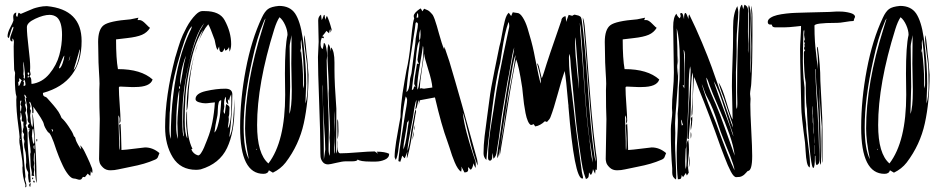

<svg xmlns="http://www.w3.org/2000/svg" viewBox="-20 -736 3981 814"><path d="M68 -677Q76 -680 95 -688.5Q114 -697 122.5 -700Q131 -703 146.5 -706.5Q162 -710 179 -710Q326 -696 326 -562Q326 -387 162 -342Q162 -333 164.5 -330Q167 -327 172 -325.5Q177 -324 180 -320Q183 -317 193 -305.5Q203 -294 206.5 -290Q210 -286 217.5 -276.5Q225 -267 228 -262Q231 -257 235 -249.5Q239 -242 241 -236Q254 -225 270.5 -200.5Q287 -176 290 -167Q293 -157 296 -156Q299 -155 302 -141Q303 -137 311 -122.5Q319 -108 324 -103Q324 -105 322.5 -111Q321 -117 320 -120Q323 -118 328.5 -110.5Q334 -103 339 -92.5Q344 -82 350 -69.5Q356 -57 360 -47.5Q364 -38 367 -30L370 -23Q372 -15 372 -11Q372 -10 371.5 -6.5Q371 -3 371 -2Q367 -5 365 -11Q364 -7 364 -1Q364 5 363 9Q360 8 356.5 4.5Q353 1 352 0L340 15Q339 15 337 14.5Q335 14 334 14Q330 14 327.5 20Q325 26 317 26Q313 26 306 23.5Q299 21 294 21Q283 21 270 5Q257 -11 246 -34.5Q235 -58 229 -73.5Q223 -89 219 -100Q195 -175 184 -175Q168 -197 165.5 -211Q163 -225 121 -284Q121 -281 121.5 -274.5Q122 -268 122 -265Q122 -259 121 -256H117Q117 -288 107 -305Q106 -304 104 -301Q109 -293 109 -285Q109 -284 108 -281Q107 -278 107 -276Q107 -274 109 -271Q111 -268 111 -266Q111 -264 108 -249V-244Q109 -240 109.5 -232Q110 -224 111 -217Q112 -210 114 -204.5Q116 -199 118 -198Q119 -203 119 -212Q119 -219 118 -233Q117 -247 117 -254Q121 -255 127.5 -157Q134 -59 134 -30Q134 -2 136 40Q127 21 127 -60V-90Q123 -86 123 -57Q123 -56 125 -44Q125 -41 124 -35.5Q123 -30 123 -28Q123 -26 124 -22Q125 -18 125 -16Q125 -13 124 -7Q123 -1 123 2Q123 4 125 10Q118 10 114 9Q114 7 114.5 3Q115 -1 115 -3Q115 -7 112.5 -18.5Q110 -30 110 -34Q109 -59 108 -83Q108 -85 110 -91Q110 -104 105.5 -132Q101 -160 101 -173Q101 -175 105 -183L100 -188H109Q108 -189 104.5 -191Q101 -193 99.5 -195Q98 -197 98 -200Q98 -207 106 -213Q100 -213 97 -228Q98 -231 98 -236Q98 -242 96 -252Q94 -262 94 -268Q94 -270 94.5 -275Q95 -280 95 -283L88 -323Q89 -322 90.5 -321Q92 -320 93 -320Q89 -333 84 -335Q83 -334 83 -333Q83 -331 84.5 -327.5Q86 -324 86 -323Q86 -322 85.5 -320Q85 -318 85 -317Q85 -314 87 -308Q89 -302 89 -300Q89 -296 86 -292Q91 -275 91 -271Q91 -266 87 -258Q93 -238 93 -212L89 -204Q97 -195 97 -160Q97 -112 103 -57.5Q109 -3 110 36Q108 38 103 38Q99 18 99 7Q99 1 100 -2Q100 -6 95 -14Q90 -22 90 -38Q90 -40 90.5 -42Q91 -44 91 -46Q91 -85 86.5 -98Q82 -111 82 -125Q82 -127 83 -131Q84 -135 84 -138L82 -144Q80 -150 80 -153Q80 -157 82 -167Q80 -170 76 -178Q79 -196 80 -197Q79 -201 79 -208Q79 -216 80 -220Q72 -220 72 -225Q72 -227 72.5 -231Q73 -235 73 -237Q73 -241 71 -249Q69 -257 69 -258L67 -259V-249Q67 -239 65 -234Q68 -225 69.5 -210.5Q71 -196 72 -186V-175Q72 -173 71.5 -170Q71 -167 71 -166Q71 -155 74.5 -131.5Q78 -108 78 -97Q82 -57 83.5 -35Q85 -13 88 13Q88 15 87 18.5Q86 22 86 23Q86 26 89 34.5Q92 43 92 52Q92 58 87 58Q87 57 87.5 53.5Q88 50 88 48Q75 13 75 -26Q75 -27 75.5 -29Q76 -31 76 -32Q76 -51 71 -78Q66 -105 66 -107Q66 -113 64 -121Q62 -129 62 -143Q62 -151 63 -156Q62 -171 57.5 -204Q53 -237 51 -263Q49 -289 49 -313Q49 -321 50 -326Q43 -345 43 -409Q43 -412 43.5 -417.5Q44 -423 44 -426Q44 -429 42 -434Q40 -439 40 -442Q38 -506 38 -539Q38 -543 38.5 -549Q39 -555 39 -558Q39 -569 32 -573Q32 -572 32.5 -568Q33 -564 33 -563Q33 -561 32 -560Q23 -561 23 -572Q23 -580 30 -597Q37 -614 37 -622H34Q29 -616 18 -576L16 -575Q12 -578 12 -582Q12 -598 23.5 -619.5Q35 -641 37 -649Q37 -652 36.5 -657.5Q36 -663 36 -665Q36 -680 49 -683Q49 -682 48.5 -678Q48 -674 48 -673Q48 -665 54 -665Q57 -682 60 -682ZM243 -588Q243 -644 221 -663Q208 -673 190 -673Q165 -673 129.5 -656.5Q94 -640 94 -621Q94 -592 101 -535Q108 -478 108 -452Q108 -441 107 -436Q107 -434 108.5 -428.5Q110 -423 110 -421Q110 -420 105 -410Q109 -410 111 -405Q113 -400 113 -391Q113 -382 114 -380Q159 -386 189.5 -423Q220 -460 231.5 -502.5Q243 -545 243 -588ZM319 -526 317 -525Q313 -508 304 -478.5Q295 -449 292 -439Q302 -448 310 -475.5Q318 -503 319 -526ZM271 -477Q276 -484 278 -500Q277 -499 271 -477ZM253 -500Q250 -499 244.5 -486Q239 -473 234 -460L230 -448Q231 -447 231 -446Q238 -447 245 -466.5Q252 -486 253 -500ZM86 -413Q86 -424 83.5 -444Q81 -464 81 -475Q79 -470 79 -459Q79 -455 79.5 -447Q80 -439 80 -435Q80 -432 79.5 -427.5Q79 -423 79 -421Q79 -419 80 -417Q81 -415 81 -414Q81 -412 80.5 -410Q80 -408 80 -407Q80 -404 85 -402Q85 -403 85.5 -407Q86 -411 86 -413ZM98 -429Q98 -428 98 -426L97 -425Q97 -421 100 -418Q104 -419 104 -424Q104 -429 98 -429ZM100 -416Q100 -415 99 -415Q97 -411 97 -410Q97 -407 99 -407Q102 -407 102 -412Q102 -416 100 -416ZM73 -395Q71 -396 67.5 -399.5Q64 -403 61 -404Q62 -400 62 -393Q61 -392 59.5 -390Q58 -388 57 -387Q57 -384 58 -378.5Q59 -373 59 -371Q64 -374 67 -384.5Q70 -395 73 -395ZM88 -376Q88 -394 81 -400Q81 -392 78 -388Q81 -388 82 -387Q81 -384 80.5 -378.5Q80 -373 80 -371Q88 -373 88 -376ZM71 -309H66Q65 -301 65 -286Q65 -270 67 -263L69 -264Q69 -270 71 -284Q67 -292 67 -294Q67 -296 69 -301.5Q71 -307 71 -309ZM126 -145Q126 -155 121 -190Q118 -190 117 -183Q116 -176 116 -168Q116 -160 115 -159Q116 -157 117.5 -144Q119 -131 123 -126Q126 -128 126 -145ZM205 -182Q205 -184 204 -185.5Q203 -187 201 -188Q199 -189 198 -189Q199 -187 201 -182.5Q203 -178 204 -176V-178Q205 -181 205 -182ZM67 -147 65 -146 67 -143 69 -146ZM134 -142Q134 -147 137 -147Q138 -146 138 -142Q138 -141 137.5 -139Q137 -137 137 -136Q134 -136 134 -142ZM126 -104V-120Q122 -120 122 -112Q122 -111 123 -109Q123 -104 126 -104ZM119 16Q121 16 121 19Q121 24 118 24Q116 24 116 21Q116 18 119 16ZM121 33Q121 30 123 30Q127 30 127 35Q127 36 126 38Q121 38 121 33ZM104 49Q104 43 110 40Q110 47 108 57Q104 53 104 49Z M533 -654Q565 -660 567 -661Q565 -657 563 -651H572Q582 -651 598 -634.5Q614 -618 616 -618Q604 -598 582 -588.5Q560 -579 518.5 -574.5Q477 -570 472 -569Q472 -487 480 -443Q578 -443 627 -399Q617 -367 552 -367H535Q527 -367 512 -368Q497 -369 490 -369Q484 -369 484 -364Q484 -339 487.5 -292Q491 -245 491 -223Q491 -219 486 -211Q486 -215 486.5 -221Q487 -227 487 -230Q487 -240 482 -247V-237Q482 -222 483.5 -187.5Q485 -153 485 -137V-117Q485 -105 486 -99Q488 -106 488 -120V-149Q488 -158 486.5 -178Q485 -198 485 -207Q488 -208 491 -211Q493 -193 495 -100Q514 -101 548.5 -105.5Q583 -110 595 -111Q628 -111 656 -87Q655 -84 653.5 -80.5Q652 -77 651.5 -75.5Q651 -74 650 -71.5Q649 -69 648.5 -68Q648 -67 646.5 -65.5Q645 -64 644 -63Q643 -62 641 -61Q639 -60 637 -59Q614 -49 590 -42Q566 -35 532.5 -28.5Q499 -22 482 -18Q465 -14 448 -14Q429 -14 417 -25.5Q405 -37 402.5 -46.5Q400 -56 400 -62Q400 -63 403 -231Q401 -272 401 -353Q401 -358 401.5 -367Q402 -376 402 -381Q402 -395 399.5 -434Q397 -473 397 -505Q397 -516 396.5 -533.5Q396 -551 396 -558Q396 -611 419.5 -629Q443 -647 533 -654Z M836 -689H848Q911 -689 932 -651Q960 -600 960 -549Q960 -530 953 -517Q951 -531 951 -537Q948 -527 936 -521Q934 -524 932 -532Q926 -515 919 -515Q916 -515 913.5 -518Q911 -521 910.5 -524.5Q910 -528 909.5 -533Q909 -538 909 -539L902 -524Q897 -532 894 -547.5Q891 -563 890 -567Q871 -620 863 -633Q838 -604 820 -554Q810 -522 805 -507Q787 -438 780 -352Q780 -347 778.5 -322Q777 -297 775.5 -283.5Q774 -270 771 -266Q771 -386 805 -507Q811 -532 820 -554Q830 -584 841 -610Q808 -561 789 -472.5Q770 -384 766.5 -329.5Q763 -275 763 -227Q763 -168 774 -149V-153Q774 -163 771.5 -183Q769 -203 769 -214Q769 -220 769.5 -232Q770 -244 770 -250Q770 -260 773 -266V-233Q773 -151 796 -105Q795 -105 791 -103Q799 -83 820 -77Q823 -77 826.5 -80Q830 -83 833 -88Q836 -93 839 -98Q842 -103 845 -110.5Q848 -118 850 -123Q852 -128 855.5 -136.5Q859 -145 860 -148Q885 -210 891 -302Q886 -302 872 -300Q858 -298 851 -298Q838 -298 823.5 -302.5Q809 -307 809 -316Q809 -340 853 -350Q897 -360 935 -360Q965 -360 965 -336Q965 -253 952 -154Q957 -163 961 -177.5Q965 -192 967 -212Q969 -232 970 -246Q971 -260 972.5 -285Q974 -310 974 -318V-277Q974 -175 942.5 -108.5Q911 -42 831 -18Q819 -16 812 -16Q745 -16 712.5 -69Q680 -122 680 -197Q680 -328 723 -493L725 -499Q737 -540 745 -563Q753 -586 770.5 -619Q788 -652 810 -674Q824 -688 836 -689ZM824 -598Q827 -606 835 -619Q843 -632 846 -638Q808 -594 780 -462L777 -449Q753 -343 753 -242V-231Q753 -158 760 -158Q756 -185 756 -220Q756 -442 824 -598ZM785 -602Q791 -612 794 -625Q776 -611 752 -532L751 -531Q751 -530 751 -529L749 -523Q739 -490 732 -464.5Q725 -439 720 -416.5Q715 -394 712.5 -381.5Q710 -369 707.5 -350.5Q705 -332 704.5 -326.5Q704 -321 702.5 -299.5Q701 -278 701 -272Q699 -260 699 -236Q699 -229 698.5 -214.5Q698 -200 698 -193Q698 -164 704 -147Q704 -254 715 -337Q734 -494 785 -602ZM760 -465Q768 -496 768 -500Q743 -433 743 -374Q748 -390 753 -423Q758 -456 760 -465ZM742 -372Q739 -368 739 -365Q739 -362 741 -358Q743 -360 743 -365Q743 -370 742 -372ZM740 -349V-355Q727 -303 727 -199Q727 -169 734 -147V-154Q734 -164 733 -184Q732 -204 732 -214Q732 -236 736 -281Q740 -326 740 -349ZM961 -300Q961 -324 960 -336Q952 -320 952 -309L946 -316Q946 -308 948 -294Q938 -300 938 -311V-326Q930 -318 930 -296Q930 -294 930.5 -290.5Q931 -287 931 -285Q931 -281 929.5 -274.5Q928 -268 928 -265Q928 -258 933 -253Q934 -259 935.5 -273Q937 -287 939 -295Q953 -287 953 -280Q953 -276 952.5 -269Q952 -262 952 -259V-255Q952 -248 949 -240Q950 -237 950 -229Q950 -223 948 -210.5Q946 -198 946 -192Q961 -213 961 -300ZM889 -174Q897 -181 903 -201.5Q909 -222 911.5 -239.5Q914 -257 916 -282.5Q918 -308 918 -311Q910 -311 907 -300.5Q904 -290 903.5 -272Q903 -254 902 -248Q892 -201 889 -174Z M1090 -661Q1102 -687 1116 -697.5Q1130 -708 1163 -711Q1209 -711 1231 -679Q1253 -646 1263 -577Q1263 -573 1264.5 -566Q1266 -559 1266 -556Q1278 -458 1278 -381Q1278 -368 1276.5 -341.5Q1275 -315 1275 -302V-297Q1284 -325 1284 -375Q1284 -386 1283.5 -407Q1283 -428 1283 -437Q1283 -459 1276 -506.5Q1269 -554 1269 -578Q1269 -584 1270 -587Q1274 -572 1276.5 -543Q1279 -514 1280 -506Q1283 -489 1285 -457.5Q1287 -426 1288 -419Q1288 -305 1268 -213.5Q1248 -122 1191 -47Q1170 -20 1137 -4L1120 -14Q1116 1 1097 1Q998 1 998 -195Q998 -315 1022 -441.5Q1046 -568 1090 -661ZM1199 -588Q1199 -607 1189 -629.5Q1179 -652 1165 -663Q1153 -645 1143 -613Q1070 -380 1070 -206Q1070 -84 1118 -43Q1189 -136 1189 -334Q1189 -349 1188.5 -379Q1188 -409 1188 -424Q1188 -542 1199 -588ZM1093 -616Q1105 -653 1106 -658Q1100 -651 1097 -641Q1070 -578 1049 -480Q1013 -319 1013 -197Q1013 -103 1035 -61Q1019 -139 1019 -191Q1019 -382 1093 -616ZM1216 -568Q1216 -581 1215 -587Q1215 -579 1211.5 -563Q1208 -547 1208 -540Q1208 -511 1209 -453.5Q1210 -396 1210 -368Q1210 -350 1208.5 -315Q1207 -280 1207 -262V-253Q1217 -280 1217 -350V-358Q1217 -376 1216 -412Q1215 -448 1215 -466Q1215 -483 1215.5 -517Q1216 -551 1216 -568ZM1265 -375Q1265 -371 1267 -361Q1269 -369 1269 -385Q1269 -479 1257 -569Q1255 -559 1255 -553Q1255 -550 1255.5 -544Q1256 -538 1256 -535Q1256 -530 1254 -522.5Q1252 -515 1252 -511Q1252 -513 1254 -516.5Q1256 -520 1256 -523Q1265 -446 1265 -394ZM1069 -103Q1069 -105 1066 -105Q1065 -104 1065 -102Q1069 -102 1069 -103Z M1341 -674 1344 -651Q1346 -654 1347.5 -657.5Q1349 -661 1350.5 -665.5Q1352 -670 1353 -672L1356 -673L1359 -652Q1363 -664 1366 -669Q1376 -649 1386 -611Q1386 -608 1381 -598V-612Q1377 -610 1375 -595L1364 -605Q1358 -596 1346 -582Q1347 -582 1349.5 -581.5Q1352 -581 1352.5 -579.5Q1353 -578 1353 -574Q1350 -574 1344 -576Q1339 -563 1339 -551Q1339 -532 1348 -528Q1351 -538 1353 -554Q1359 -554 1363 -534Q1367 -514 1367 -499Q1367 -496 1366 -489.5Q1365 -483 1365 -480Q1365 -430 1369.5 -332Q1374 -234 1374 -187Q1374 -173 1373.5 -145.5Q1373 -118 1373 -104Q1373 -85 1378 -75Q1379 -91 1379 -125Q1379 -130 1378 -138.5Q1377 -147 1377 -152Q1377 -159 1378 -170.5Q1379 -182 1379 -187Q1379 -210 1376 -261.5Q1373 -313 1373 -340Q1373 -344 1373.5 -351Q1374 -358 1374 -361Q1374 -386 1371 -435.5Q1368 -485 1368 -511Q1368 -533 1372 -549Q1378 -546 1383 -518V-523Q1383 -531 1384 -535Q1398 -520 1398 -471V-440Q1398 -383 1406 -275Q1406 -161 1405 -104Q1405 -91 1406 -85Q1410 -94 1410 -115Q1410 -136 1412 -144Q1412 -140 1411.5 -129.5Q1411 -119 1411 -113Q1411 -86 1423 -86Q1448 -86 1496.5 -90Q1545 -94 1569 -94Q1570 -94 1583 -84L1577 -93Q1612 -93 1630 -84Q1630 -67 1611.5 -59Q1593 -51 1573 -51H1551Q1507 -51 1496 -60Q1496 -52 1472 -52H1445Q1432 -52 1405 -45.5Q1378 -39 1371 -39Q1356 -39 1348 -49.5Q1340 -60 1339 -71.5Q1338 -83 1338 -106Q1338 -174 1333 -305Q1328 -436 1328 -494Q1328 -504 1329.5 -526Q1331 -548 1331 -559Q1331 -572 1330 -603Q1329 -634 1329 -649Q1329 -666 1341 -674ZM1348 -356Q1348 -371 1346 -378Q1353 -204 1353 -59Q1359 -101 1359 -102Q1359 -136 1353.5 -217Q1348 -298 1348 -356ZM1398 -232Q1398 -255 1397 -266Q1397 -258 1396.5 -242Q1396 -226 1396 -218Q1396 -211 1396.5 -197Q1397 -183 1397 -175Q1397 -162 1396.5 -135.5Q1396 -109 1396 -96Q1396 -88 1398 -84Q1399 -93 1399 -111Q1397 -129 1397 -162Q1397 -175 1397.5 -198Q1398 -221 1398 -232ZM1410 -218Q1410 -227 1411 -231Q1414 -225 1414 -216Q1414 -211 1414.5 -199Q1415 -187 1415 -180Q1415 -158 1411 -145Q1411 -157 1410.5 -181Q1410 -205 1410 -218Z M1734 -668Q1734 -681 1762 -700Q1764 -700 1765.5 -697.5Q1767 -695 1768.5 -692Q1770 -689 1771 -688L1778 -699Q1786 -696 1792.5 -693Q1799 -690 1804 -684.5Q1809 -679 1812 -676Q1815 -673 1818.5 -665Q1822 -657 1823 -654Q1824 -651 1827.5 -640Q1831 -629 1832 -626Q1835 -616 1841 -594Q1847 -572 1852.5 -555Q1858 -538 1863 -527Q1864 -531 1864 -538Q1865 -535 1885 -476Q1932 -319 2003 -59Q2005 -47 2005 -41V-34Q1986 -80 1967.5 -161Q1949 -242 1942 -258Q1944 -240 1948 -218.5Q1952 -197 1959 -171Q1966 -145 1970.5 -130Q1975 -115 1984.5 -85.5Q1994 -56 1996 -51Q1997 -46 1997 -37Q1997 -28 1996 -24Q1988 -39 1987 -44Q1985 -25 1976 -16L1964 -28Q1964 -26 1964.5 -21.5Q1965 -17 1965 -16Q1965 -5 1949 -5L1936 -30Q1936 -28 1936.5 -25Q1937 -22 1937 -21Q1937 -16 1935 -8Q1928 -12 1921 -22.5Q1914 -33 1907.5 -48.5Q1901 -64 1896.5 -77Q1892 -90 1886 -109.5Q1880 -129 1877 -136Q1852 -203 1824 -323L1760 -311L1755 -291Q1755 -292 1755.5 -296Q1756 -300 1756 -301Q1756 -303 1755.5 -306.5Q1755 -310 1755 -312Q1753 -308 1751 -298Q1749 -288 1747 -281Q1745 -274 1741 -274Q1742 -280 1744 -293Q1746 -306 1746 -312Q1742 -308 1737 -280Q1734 -253 1721.5 -190Q1709 -127 1707 -95Q1715 -118 1721 -162Q1722 -172 1724 -183.5Q1726 -195 1729 -208.5Q1732 -222 1733 -230Q1738 -264 1743 -273Q1744 -270 1744 -265Q1744 -261 1742 -253Q1740 -245 1740 -241Q1737 -224 1729 -175.5Q1721 -127 1715 -100Q1707 -66 1705 -64V-70Q1705 -78 1707 -94Q1703 -81 1696 -65Q1694 -66 1692.5 -68Q1691 -70 1688.5 -72.5Q1686 -75 1685 -76Q1684 -70 1677 -50Q1671 -52 1669 -53Q1672 -93 1684 -167.5Q1696 -242 1699 -262Q1700 -267 1703 -284.5Q1706 -302 1706 -312Q1706 -320 1700 -327Q1691 -292 1684.5 -224.5Q1678 -157 1674 -137Q1672 -129 1670 -110.5Q1668 -92 1665 -78.5Q1662 -65 1658 -58Q1653 -68 1653 -70Q1653 -95 1659.5 -136Q1666 -177 1672 -208Q1678 -239 1678 -240Q1678 -265 1681 -293Q1684 -321 1686.5 -340Q1689 -359 1695 -391.5Q1701 -424 1703 -437Q1714 -482 1721 -552Q1728 -622 1731 -638Q1733 -650 1736 -658Q1734 -664 1734 -668ZM1749 -680 1746 -661Q1748 -661 1750 -661.5Q1752 -662 1753 -662V-671Q1753 -679 1749 -680ZM1747 -642 1742 -639 1739 -615Q1737 -599 1726.5 -533.5Q1716 -468 1711 -427Q1706 -386 1703 -346Q1715 -352 1718 -395Q1718 -403 1721.5 -414.5Q1725 -426 1725 -430Q1741 -551 1741 -555Q1741 -570 1746.5 -596Q1752 -622 1752 -635Q1751 -638 1747 -642ZM1763 -589Q1763 -593 1762.5 -601Q1762 -609 1762 -612Q1757 -595 1757 -581Q1757 -569 1759 -563Q1763 -574 1763 -589ZM1759 -557V-563Q1752 -555 1748.5 -532.5Q1745 -510 1743 -483.5Q1741 -457 1739 -449Q1732 -413 1726 -355Q1730 -355 1731.5 -357Q1733 -359 1734 -363.5Q1735 -368 1736 -370L1742 -367Q1736 -379 1736 -380Q1736 -399 1748 -466Q1753 -466 1756 -465Q1750 -477 1750 -483Q1751 -494 1755 -519Q1759 -544 1759 -557ZM1775 -526Q1775 -537 1773 -542Q1771 -523 1760 -460Q1749 -397 1749 -366Q1749 -359 1751 -356Q1753 -362 1755 -370Q1757 -384 1763 -418.5Q1769 -453 1772 -478.5Q1775 -504 1775 -526ZM1813 -365Q1811 -393 1795.5 -441.5Q1780 -490 1778 -508Q1776 -488 1768 -436.5Q1760 -385 1760 -360Q1764 -362 1766 -362Q1774 -360 1778 -360Q1789 -361 1813 -365ZM1690 -102Q1699 -121 1705.5 -169.5Q1712 -218 1714 -227Q1710 -222 1709 -216L1706 -222Q1706 -203 1698 -162.5Q1690 -122 1690 -102ZM1736 -183Q1736 -195 1740 -206Q1740 -192 1736 -183ZM1729 -143Q1729 -162 1735 -180Q1735 -167 1729 -143Z M2147 -668Q2152 -681 2154 -684Q2156 -684 2162.5 -682.5Q2169 -681 2173 -681Q2184 -681 2196 -662.5Q2208 -644 2216.5 -616.5Q2225 -589 2232 -563Q2239 -537 2243.5 -515Q2248 -493 2248 -492Q2265 -405 2272 -382Q2273 -385 2273 -392Q2273 -405 2265.5 -434Q2258 -463 2257 -467Q2261 -467 2264.5 -455Q2268 -443 2271.5 -426Q2275 -409 2277 -404Q2280 -410 2287 -432Q2302 -483 2360 -649Q2360 -656 2365.5 -661.5Q2371 -667 2378 -667Q2380 -651 2380 -643Q2383 -653 2391 -673L2406 -669Q2412 -673 2416 -674Q2418 -673 2424 -672Q2430 -671 2432.5 -670Q2435 -669 2438.5 -667Q2442 -665 2443.5 -661.5Q2445 -658 2446 -653Q2459 -560 2471.5 -375.5Q2484 -191 2496 -103Q2501 -63 2506 -50Q2506 -57 2501 -92Q2488 -193 2474 -379Q2460 -565 2455 -619Q2455 -624 2453 -637Q2451 -650 2451 -657V-662Q2458 -643 2460 -611Q2465 -557 2473 -448.5Q2481 -340 2488.5 -254.5Q2496 -169 2506 -93Q2511 -61 2511 -52Q2511 -27 2510 -15L2505 -18L2503 1L2494 -19Q2492 -2 2485 6Q2485 5 2477 -5Q2477 -2 2476.5 3.5Q2476 9 2475.5 12Q2475 15 2472.5 18Q2470 21 2464 23Q2455 0 2450 -25Q2445 -50 2439.5 -91.5Q2434 -133 2432 -143Q2423 -204 2412.5 -322Q2402 -440 2400 -455Q2400 -459 2398.5 -478Q2397 -497 2395 -508Q2392 -499 2392 -491Q2392 -459 2395.5 -421.5Q2399 -384 2405 -337.5Q2411 -291 2413 -269Q2419 -205 2444 -29L2446 -14Q2446 -9 2449 2.5Q2452 14 2452 20H2451Q2450 21 2449 21Q2415 21 2390 -284V-289Q2390 -290 2389.5 -293Q2389 -296 2389 -297Q2380 -403 2374 -435Q2363 -405 2345 -339Q2327 -273 2314 -240Q2311 -231 2299 -219L2290 -222Q2270 -203 2249 -200Q2249 -201 2246 -204.5Q2243 -208 2242 -210Q2236 -206 2231 -206Q2224 -209 2218 -222.5Q2212 -236 2208 -256.5Q2204 -277 2201.5 -295.5Q2199 -314 2197 -335.5Q2195 -357 2194 -364Q2179 -462 2168 -484Q2152 -412 2131.5 -279Q2111 -146 2105 -113Q2100 -79 2098 -75Q2098 -101 2107.5 -153.5Q2117 -206 2119 -224Q2124 -270 2140.5 -356Q2157 -442 2159 -457Q2165 -490 2166 -503Q2158 -487 2150.5 -438.5Q2143 -390 2141 -381Q2135 -347 2124.5 -274.5Q2114 -202 2108 -166Q2106 -156 2103 -130.5Q2100 -105 2096.5 -88.5Q2093 -72 2089 -65Q2088 -69 2088 -79Q2088 -88 2099 -157Q2129 -366 2153 -490Q2160 -525 2160 -535Q2155 -519 2151.5 -500.5Q2148 -482 2144.5 -459Q2141 -436 2138 -422Q2132 -395 2124 -345.5Q2116 -296 2112 -274Q2107 -248 2100.5 -194Q2094 -140 2089 -114Q2088 -110 2086.5 -97.5Q2085 -85 2082 -77Q2079 -69 2072 -63Q2070 -80 2067 -88V-74Q2067 -55 2057 -55Q2049 -55 2049 -69Q2049 -101 2053 -139Q2057 -177 2066 -230.5Q2075 -284 2077 -301Q2090 -396 2132 -590L2138 -618Q2139 -621 2139 -627Q2139 -635 2136 -643Q2127 -618 2120.5 -588Q2114 -558 2108.5 -521Q2103 -484 2101 -472Q2082 -399 2067 -276Q2044 -91 2042 -58Q2030 -69 2030 -86Q2030 -120 2034.5 -158.5Q2039 -197 2045.5 -243Q2052 -289 2055 -314Q2060 -357 2076.5 -437Q2093 -517 2097 -538Q2102 -554 2108 -589Q2114 -624 2120.5 -649Q2127 -674 2137 -682ZM2443 -609Q2443 -615 2438 -640Q2438 -626 2449 -486Q2451 -460 2456.5 -380.5Q2462 -301 2467 -248Q2472 -195 2479 -145Q2480 -139 2484 -102.5Q2488 -66 2493 -47Q2493 -67 2486.5 -104.5Q2480 -142 2479 -150Q2470 -218 2464 -294.5Q2458 -371 2452.5 -464.5Q2447 -558 2443 -609ZM2422 -550Q2422 -551 2421 -562Q2420 -573 2419 -578Q2418 -573 2418 -563Q2418 -532 2420.5 -499.5Q2423 -467 2428 -421.5Q2433 -376 2434 -359V-367Q2434 -400 2428.5 -464.5Q2423 -529 2422 -550Z M2681 -654Q2713 -660 2715 -661Q2713 -657 2711 -651H2720Q2730 -651 2746 -634.5Q2762 -618 2764 -618Q2752 -598 2730 -588.5Q2708 -579 2666.5 -574.5Q2625 -570 2620 -569Q2620 -487 2628 -443Q2726 -443 2775 -399Q2765 -367 2700 -367H2683Q2675 -367 2660 -368Q2645 -369 2638 -369Q2632 -369 2632 -364Q2632 -339 2635.5 -292Q2639 -245 2639 -223Q2639 -219 2634 -211Q2634 -215 2634.5 -221Q2635 -227 2635 -230Q2635 -240 2630 -247V-237Q2630 -222 2631.5 -187.5Q2633 -153 2633 -137V-117Q2633 -105 2634 -99Q2636 -106 2636 -120V-149Q2636 -158 2634.5 -178Q2633 -198 2633 -207Q2636 -208 2639 -211Q2641 -193 2643 -100Q2662 -101 2696.5 -105.5Q2731 -110 2743 -111Q2776 -111 2804 -87Q2803 -84 2801.5 -80.5Q2800 -77 2799.5 -75.5Q2799 -74 2798 -71.5Q2797 -69 2796.5 -68Q2796 -67 2794.5 -65.5Q2793 -64 2792 -63Q2791 -62 2789 -61Q2787 -60 2785 -59Q2762 -49 2738 -42Q2714 -35 2680.5 -28.5Q2647 -22 2630 -18Q2613 -14 2596 -14Q2577 -14 2565 -25.5Q2553 -37 2550.5 -46.5Q2548 -56 2548 -62Q2548 -63 2551 -231Q2549 -272 2549 -353Q2549 -358 2549.5 -367Q2550 -376 2550 -381Q2550 -395 2547.5 -434Q2545 -473 2545 -505Q2545 -516 2544.5 -533.5Q2544 -551 2544 -558Q2544 -611 2567.5 -629Q2591 -647 2681 -654Z M3126 -716 3131 -697 3136 -716Q3152 -710 3152 -688Q3152 -674 3151.5 -645Q3151 -616 3151 -602Q3151 -594 3151.5 -576Q3152 -558 3152 -550Q3152 -546 3151.5 -537Q3151 -528 3151 -523Q3151 -521 3151.5 -516.5Q3152 -512 3152 -510Q3155 -566 3155 -679Q3155 -684 3154 -691.5Q3153 -699 3153 -703Q3153 -707 3155 -715Q3163 -699 3163 -658Q3163 -646 3162 -621Q3161 -596 3161 -583Q3161 -563 3161.5 -534.5Q3162 -506 3162 -491Q3162 -485 3161.5 -468.5Q3161 -452 3161 -444Q3161 -431 3162 -425Q3165 -472 3165 -538Q3165 -545 3164.5 -561Q3164 -577 3164 -585Q3164 -600 3165 -629Q3166 -658 3166 -672Q3166 -678 3165 -691.5Q3164 -705 3164 -712Q3170 -694 3170 -664V-590Q3170 -458 3165 -382Q3165 -376 3162.5 -360.5Q3160 -345 3160 -338Q3160 -334 3161 -327Q3162 -320 3162 -317Q3162 -313 3161.5 -305.5Q3161 -298 3161 -294Q3161 -257 3165 -183.5Q3169 -110 3169 -75Q3169 -11 3150 -11Q3147 -8 3141.5 -2Q3136 4 3134 5.5Q3132 7 3127 10Q3122 13 3116 14Q3110 15 3101 15Q3091 15 3078.5 -8.5Q3066 -32 3051 -72Q3036 -112 3035 -114Q2988 -248 2942 -360Q2940 -364 2933.5 -382.5Q2927 -401 2922 -410Q2916 -316 2916 -269Q2916 -251 2913 -242Q2912 -249 2912 -262Q2918 -321 2918 -412Q2918 -419 2916 -429Q2909 -396 2909 -318V-291Q2909 -255 2904.5 -208.5Q2900 -162 2900 -146Q2894 -146 2894 -153Q2894 -187 2897 -226Q2898 -257 2903 -331.5Q2908 -406 2908 -441Q2908 -445 2906 -455Q2900 -428 2900 -372Q2900 -316 2898 -289Q2897 -279 2895.5 -231.5Q2894 -184 2892 -145Q2890 -106 2887 -106Q2887 -101 2886 -80.5Q2885 -60 2885 -51Q2885 -29 2887 -19Q2891 -32 2891 -54Q2891 -63 2890.5 -80Q2890 -97 2890 -105Q2890 -135 2898 -143Q2901 -126 2901 -101Q2901 -91 2898.5 -67Q2896 -43 2896 -32Q2896 -28 2898 -18Q2900 -8 2900 -4Q2898 0 2892 8Q2890 5 2888 -3L2876 15L2870 6Q2870 8 2869.5 11.5Q2869 15 2868.5 16Q2868 17 2867.5 19Q2867 21 2865.5 22Q2864 23 2861 23.5Q2858 24 2854 24Q2849 -13 2849 -88Q2849 -112 2851.5 -157.5Q2854 -203 2854 -225Q2854 -229 2853.5 -239Q2853 -249 2853 -254Q2857 -287 2857 -327.5Q2857 -368 2861 -401Q2861 -413 2861.5 -440Q2862 -467 2862 -481Q2862 -569 2849 -616Q2849 -602 2850 -579.5Q2851 -557 2851.5 -538.5Q2852 -520 2852 -504Q2852 -494 2851.5 -474Q2851 -454 2851 -444Q2851 -439 2851.5 -429Q2852 -419 2852 -414Q2853 -421 2853.5 -433.5Q2854 -446 2854 -450Q2855 -442 2855 -427Q2855 -382 2848.5 -308Q2842 -234 2842 -213Q2842 -206 2842.5 -192.5Q2843 -179 2843 -172Q2843 -165 2842.5 -151Q2842 -137 2842 -130Q2842 -106 2844.5 -57Q2847 -8 2847 15Q2847 17 2846.5 20.5Q2846 24 2846 25Q2830 16 2830 -3V-22Q2824 -86 2824 -188Q2824 -201 2827 -224.5Q2830 -248 2830 -259Q2830 -262 2829.5 -268.5Q2829 -275 2829 -278Q2829 -311 2833 -351.5Q2837 -392 2837 -428Q2837 -459 2835.5 -525.5Q2834 -592 2834 -622Q2834 -664 2848 -678Q2850 -668 2862 -658Q2863 -660 2866 -668Q2864 -674 2864 -677Q2864 -681 2868 -681Q2872 -681 2874 -677Q2876 -673 2877.5 -665Q2879 -657 2880 -655Q2880 -681 2886 -681Q2890 -681 2898 -658L2899 -655V-662Q2899 -671 2902 -675Q2930 -618 2956 -556Q2982 -494 2997.5 -451Q3013 -408 3039 -333Q3065 -258 3080 -215Q3081 -211 3088 -195Q3087 -209 3072 -250Q3068 -261 3058 -292.5Q3048 -324 3041 -340Q3028 -376 3027 -386Q3042 -363 3059.5 -303.5Q3077 -244 3086 -229Q3086 -254 3084.5 -300.5Q3083 -347 3083 -370Q3083 -411 3085.5 -476Q3088 -541 3088 -583V-620Q3088 -680 3106 -710Q3110 -694 3110 -684Q3110 -666 3106.5 -626.5Q3103 -587 3103 -567V-519Q3103 -497 3101.5 -467.5Q3100 -438 3100 -430Q3100 -418 3100.5 -370.5Q3101 -323 3101 -298Q3101 -282 3103 -274Q3106 -279 3106 -293V-303Q3106 -310 3105.5 -324Q3105 -338 3105 -346Q3105 -546 3114 -653Q3114 -656 3114.5 -668.5Q3115 -681 3115.5 -688.5Q3116 -696 3118.5 -705Q3121 -714 3126 -716ZM2884 -493Q2884 -519 2878 -525Q2881 -505 2881 -467V-424Q2881 -416 2880.5 -399Q2880 -382 2880 -373L2874 -376L2881 -361Q2881 -382 2882.5 -426.5Q2884 -471 2884 -493ZM2853 -473Q2853 -477 2853.5 -487Q2854 -497 2854 -502Q2854 -498 2854.5 -490.5Q2855 -483 2855 -480Q2855 -476 2854.5 -469Q2854 -462 2854 -459Q2854 -461 2853.5 -465.5Q2853 -470 2853 -473ZM2988 -375Q2987 -379 2985 -384Q2983 -389 2982 -392Q2981 -395 2979 -399.5Q2977 -404 2974 -407Q2976 -382 3006 -314L3014 -296Q3031 -257 3058 -180Q3085 -103 3095 -76Q3090 -117 3072.5 -166.5Q3055 -216 3027 -280Q2999 -344 2988 -375ZM3073 -211Q3066 -231 3053.5 -271Q3041 -311 3029.5 -341.5Q3018 -372 3006 -392Q3015 -360 3076 -197Q3077 -194 3081.5 -179.5Q3086 -165 3090 -158Q3089 -165 3073 -211ZM2975 -330Q2970 -339 2964.5 -356Q2959 -373 2955 -380Q2964 -349 2972.5 -324.5Q2981 -300 2994.5 -266.5Q3008 -233 3016 -213Q3071 -61 3094 -14Q3094 -22 3088 -40.5Q3082 -59 3076 -74.5Q3070 -90 3059 -116.5Q3048 -143 3045 -152Q3035 -176 3024.5 -209.5Q3014 -243 3003 -271Q2992 -299 2975 -330ZM2915 -242V-228Q2915 -213 2909 -183Q2909 -185 2908.5 -188.5Q2908 -192 2908 -194Q2908 -203 2910 -221Q2910 -225 2909.5 -228Q2909 -231 2909 -232V-234Q2909 -236 2915 -242ZM2870 -229 2868 -224Q2868 -214 2871 -203Q2873 -206 2876 -208Q2872 -213 2870 -229ZM2908 -163Q2908 -172 2909 -177Q2911 -169 2911 -164Q2911 -158 2909 -148Q2908 -153 2908 -163ZM2900 -24Q2902 -64 2905 -75Q2905 -38 2900 -24Z M3445 -537H3447Q3458 -460 3458 -393Q3459 -369 3463 -297.5Q3467 -226 3467 -187V-46Q3463 -50 3463 -138Q3463 -148 3463.5 -168Q3464 -188 3464 -199Q3462 -208 3452 -368Q3452 -351 3454 -325Q3461 -110 3461 -49Q3461 -41 3459 -37Q3454 -47 3454 -105V-112Q3454 -123 3453.5 -144Q3453 -165 3452.5 -182.5Q3452 -200 3451 -215V-223Q3451 -258 3445 -323.5Q3439 -389 3439 -437V-443L3437 -442Q3437 -397 3442 -324Q3447 -251 3448 -223Q3450 -192 3451.5 -135.5Q3453 -79 3454 -55Q3454 -40 3442 -36Q3437 -41 3437 -75L3435 -76Q3435 -24 3428 -24Q3420 -24 3411 -123Q3402 -222 3401 -274Q3397 -295 3396.5 -337Q3396 -379 3396 -385Q3388 -428 3388 -511Q3388 -519 3394 -524Q3389 -524 3389 -531Q3389 -536 3392 -541L3390 -545Q3390 -546 3391 -549Q3392 -552 3392 -553L3389 -559V-562Q3389 -563 3392 -569Q3392 -571 3390.5 -577.5Q3389 -584 3389 -588Q3389 -591 3389.5 -596Q3390 -601 3390 -603Q3390 -604 3389.5 -606.5Q3389 -609 3389 -610Q3386 -605 3386 -596Q3386 -579 3384.5 -527.5Q3383 -476 3384.5 -439.5Q3386 -403 3391 -364V-322Q3391 -299 3391.5 -279Q3392 -259 3393.5 -247Q3395 -235 3396 -226.5Q3397 -218 3397.5 -213.5Q3398 -209 3398 -208Q3398 -180 3406 -124Q3414 -68 3414 -41Q3414 -38 3413.5 -33Q3413 -28 3413 -26Q3405 -29 3401 -47Q3397 -65 3395.5 -95Q3394 -125 3393 -131Q3377 -248 3377 -283Q3377 -306 3374.5 -392.5Q3372 -479 3372 -528Q3372 -545 3374 -575Q3376 -605 3376 -621V-626Q3368 -625 3353.5 -623.5Q3339 -622 3327 -621Q3315 -620 3304 -620H3269Q3256 -620 3254 -626Q3252 -632 3251 -632Q3250 -632 3246 -632Q3242 -632 3240.5 -632.5Q3239 -633 3237 -635.5Q3235 -638 3235 -643Q3235 -653 3246.5 -660.5Q3258 -668 3274.5 -672Q3291 -676 3313 -678.5Q3335 -681 3352 -681.5Q3369 -682 3385 -682.5Q3401 -683 3402 -683Q3418 -684 3460 -684.5Q3502 -685 3524 -687H3542Q3562 -687 3583.5 -681.5Q3605 -676 3605 -664Q3601 -657 3599 -647Q3587 -647 3564 -643Q3541 -639 3528 -639H3523Q3433 -639 3433 -627Q3433 -589 3435 -560Q3437 -531 3440 -508Q3443 -485 3443 -480Q3447 -456 3448 -443Q3447 -461 3447 -492V-497Q3447 -500 3445.5 -510.5Q3444 -521 3444 -527Q3444 -534 3445 -537ZM3424 -285Q3422 -263 3425 -247Q3426 -241 3425.5 -228.5Q3425 -216 3427 -211Q3428 -203 3428 -188Q3428 -173 3429 -166Q3431 -175 3428 -217Q3428 -221 3427.5 -233Q3427 -245 3426 -251Q3425 -256 3425 -285ZM3432 -164Q3430 -135 3432 -126ZM3433 -86Q3433 -85 3433 -84L3434 -82V-116Q3435 -119 3433 -121Z M3723 -661Q3735 -687 3749 -697.5Q3763 -708 3796 -711Q3842 -711 3864 -679Q3886 -646 3896 -577Q3896 -573 3897.5 -566Q3899 -559 3899 -556Q3911 -458 3911 -381Q3911 -368 3909.5 -341.5Q3908 -315 3908 -302V-297Q3917 -325 3917 -375Q3917 -386 3916.5 -407Q3916 -428 3916 -437Q3916 -459 3909 -506.5Q3902 -554 3902 -578Q3902 -584 3903 -587Q3907 -572 3909.5 -543Q3912 -514 3913 -506Q3916 -489 3918 -457.5Q3920 -426 3921 -419Q3921 -305 3901 -213.5Q3881 -122 3824 -47Q3803 -20 3770 -4L3753 -14Q3749 1 3730 1Q3631 1 3631 -195Q3631 -315 3655 -441.5Q3679 -568 3723 -661ZM3832 -588Q3832 -607 3822 -629.5Q3812 -652 3798 -663Q3786 -645 3776 -613Q3703 -380 3703 -206Q3703 -84 3751 -43Q3822 -136 3822 -334Q3822 -349 3821.5 -379Q3821 -409 3821 -424Q3821 -542 3832 -588ZM3726 -616Q3738 -653 3739 -658Q3733 -651 3730 -641Q3703 -578 3682 -480Q3646 -319 3646 -197Q3646 -103 3668 -61Q3652 -139 3652 -191Q3652 -382 3726 -616ZM3849 -568Q3849 -581 3848 -587Q3848 -579 3844.5 -563Q3841 -547 3841 -540Q3841 -511 3842 -453.5Q3843 -396 3843 -368Q3843 -350 3841.5 -315Q3840 -280 3840 -262V-253Q3850 -280 3850 -350V-358Q3850 -376 3849 -412Q3848 -448 3848 -466Q3848 -483 3848.5 -517Q3849 -551 3849 -568ZM3898 -375Q3898 -371 3900 -361Q3902 -369 3902 -385Q3902 -479 3890 -569Q3888 -559 3888 -553Q3888 -550 3888.5 -544Q3889 -538 3889 -535Q3889 -530 3887 -522.5Q3885 -515 3885 -511Q3885 -513 3887 -516.5Q3889 -520 3889 -523Q3898 -446 3898 -394ZM3702 -103Q3702 -105 3699 -105Q3698 -104 3698 -102Q3702 -102 3702 -103Z"/></svg>

Font: Because We Create
Style: Regular
Weight: 400
Designer: Liz Wetzel, Aaron Williamson, Russ McMullin
Foundry: Red Hat
Version: Version 1.000